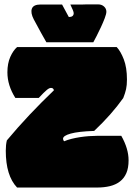

<svg xmlns="http://www.w3.org/2000/svg" viewBox="-20 -841 598 861"><path d="M188 -651.4Q178.2 -668.5 164.1 -693.8Q149.9 -719.2 131.3 -754.4Q116.2 -783.7 123 -802.2Q129.9 -820.8 162.1 -820.8H258.3L288.6 -764.6Q310.5 -764.6 310.5 -782.2Q310.5 -790 295.4 -820.8H330.6Q343.3 -820.8 352.3 -820.8Q361.3 -820.8 367.7 -821.3H420.4Q436 -821.3 446.5 -811.8Q457 -802.2 457 -788.6Q457 -778.8 449.7 -759.5Q442.4 -740.2 432.6 -719.2Q422.9 -698.2 413.1 -679.2Q403.3 -660.2 398.4 -651.4ZM13.2 -516.6Q13.2 -556.6 26.1 -585.7Q39.1 -614.7 56.6 -629.9H503.4Q521 -611.3 535.2 -574.7Q549.3 -538.1 549.3 -484.4Q549.3 -471.2 548.3 -460.9Q547.4 -450.7 545.4 -441.4Q543.5 -432.1 540.3 -422.6Q537.1 -413.1 532.7 -401.4Q480 -327.1 402.3 -253.9Q331.1 -251.5 296.9 -241.9Q262.7 -232.4 262.7 -218.8Q262.7 -212.4 267.6 -207.5Q282.7 -213.9 301.3 -218.5Q319.8 -223.1 339.6 -226.1Q359.4 -229 378.7 -230.5Q397.9 -231.9 414.1 -231.9H523.9Q556.6 -174.3 556.6 -122.1Q556.6 -87.9 546.6 -64.7Q536.6 -41.5 517.8 -27.1Q499 -12.7 472.9 -6.3Q446.8 0 414.6 0H56.6Q5.9 -53.2 5.9 -165Q5.9 -191.4 10.7 -211.4Q59.1 -269.5 113 -326.7Q167 -383.8 221.7 -436Q219.7 -446.8 208.5 -446.8Q205.1 -446.8 200.7 -444.8Q196.3 -442.9 189.9 -437.7Q183.6 -432.6 174.8 -423.8Q166 -415 153.8 -401.9H48.8Q13.2 -458 13.2 -516.6Z"/></svg>

Font: Modak sl
Style: Regular
Weight: 400
Designer: Sarang Kulkarni, Maithili Shingre, Noopur Datye
Foundry: Ek Type
Version: Version 1.036;PS Version 1.000;hotconv 1.0.79;makeotf.lib2.5